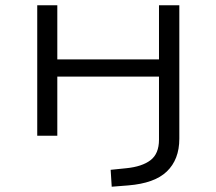

<svg xmlns="http://www.w3.org/2000/svg" viewBox="-20 -514 819 727"><path d="M403 193 399 129 458 123Q518 117 550 92.5Q582 68 582 15V-224H197V0H121V-494H197V-289H582V-494H659V11Q659 51 647 82Q635 113 611.5 135.5Q588 158 551.5 171Q515 184 466 188Z"/></svg>

Font: Nunito Sans 7pt Expanded Light
Style: Regular
Weight: 300
Width: 7
Designer: Vernon Adams
Foundry: Vernon Adams
Version: Version 3.101;gftools[0.9.27]